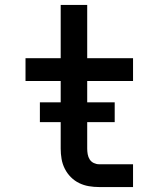

<svg xmlns="http://www.w3.org/2000/svg" viewBox="-20 -755 640 775"><path d="M380 0Q359 0 338.5 -3.5Q318 -7 299.5 -16Q281 -25 266 -40Q251 -55 241.5 -74Q232 -93 228.5 -113.5Q225 -134 225 -155V-428H83V-520H225V-735H332V-520H517V-428H332V-155Q332 -144 334 -132.5Q336 -121 342 -111.5Q348 -102 358.5 -97Q369 -92 380 -92H517V0ZM141 -262V-342H443V-262Z"/></svg>

Font: Iosevka SS04 Semibold Extended
Style: Regular
Weight: 600
Width: 7
Monospace: yes
Designer: Belleve Invis
Foundry: Belleve Invis
Version: Version 19.0.0; ttfautohint (v1.8.4)